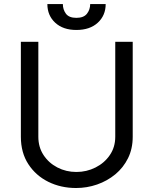

<svg xmlns="http://www.w3.org/2000/svg" viewBox="-20 -938 774 968"><path d="M561.1 -727.3H649.1V-248.6Q649.1 -188.2 625.5 -140.4Q601.9 -92.7 561.3 -59.1Q520.6 -25.6 469.5 -7.8Q418.3 9.9 363.6 9.9Q286.9 9.9 223.7 -21.3Q160.5 -52.6 122.9 -110.4Q85.2 -168.3 85.2 -248.6V-727.3H173.3V-248.6Q173.3 -196 199.6 -156.1Q225.9 -116.1 269.5 -93.6Q313.2 -71 365.1 -71Q416.9 -71 461.6 -93.6Q506.4 -116.1 533.7 -156.1Q561.1 -196 561.1 -248.6ZM434.7 -917.6H512.8Q512.8 -860.1 473 -823.5Q433.2 -786.9 365.1 -786.9Q297.9 -786.9 258.3 -823.5Q218.8 -860.1 218.8 -917.6H296.9Q296.9 -889.9 312.3 -869Q327.8 -848 365.1 -848Q402.3 -848 418.5 -869Q434.7 -889.9 434.7 -917.6Z"/></svg>

Font: Inter UI
Style: Regular
Weight: 400
Designer: Rasmus Andersson
Foundry: rsms
Version: Version 2.2